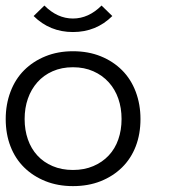

<svg xmlns="http://www.w3.org/2000/svg" viewBox="-30 -647 596 679"><path d="M466.8 -226.1Q466.8 -172.9 450 -129.4Q433.1 -85.9 401.6 -54.9Q370.1 -23.9 326.2 -6.3Q282.2 11.2 228 11.2Q174.8 11.2 130.9 -6.3Q86.9 -23.9 55.4 -54.9Q23.9 -85.9 7.1 -129.4Q-9.8 -172.9 -9.8 -226.1Q-9.8 -277.8 7.1 -322.5Q23.9 -367.2 55.4 -398.7Q86.9 -430.2 130.9 -448Q174.8 -465.8 228 -465.8Q282.2 -465.8 326.2 -448Q370.1 -430.2 401.6 -398.7Q433.1 -367.2 450 -322.5Q466.8 -277.8 466.8 -226.1ZM399.9 -226.1Q399.9 -265.1 388.4 -298.1Q377 -331.1 354.5 -356Q332 -380.9 300 -395Q268.1 -409.2 228 -409.2Q188 -409.2 156 -395Q124 -380.9 102.1 -356Q80.1 -331.1 68.6 -298.1Q57.1 -265.1 57.1 -226.1Q57.1 -187 68.6 -154.1Q80.1 -121.1 102.1 -97.2Q124 -73.2 156 -59.6Q188 -45.9 228 -45.9Q268.1 -45.9 300 -59.6Q332 -73.2 354.5 -97.2Q377 -121.1 388.4 -154.1Q399.9 -187 399.9 -226.1ZM367.2 -590.3Q310.1 -533.7 228 -533.7Q146 -533.7 88.9 -590.3L127 -627.4Q172.9 -581.5 228 -581.5Q283.2 -581.5 329.1 -627.4Z"/></svg>

Font: Anonymous Pro
Style: Regular
Weight: 400
Monospace: yes
Designer: Mark Simonson
Version: Version 1.002